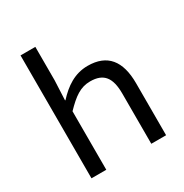

<svg xmlns="http://www.w3.org/2000/svg" viewBox="-188 -977 1076 1123"><g transform="rotate(-30 350.0 -415.0)"><path d="M107 -830V0H207V-395C271 -461 317 -495 383 -495C475 -495 511 -445 511 -339V0H611V-351C611 -502 548 -581 416 -581C327 -581 261 -534 204 -472H201L207 -604V-830Z"/></g></svg>

Font: Kawkab Mono Light
Style: Bold
Weight: 400
Monospace: yes
Designer: Abdullah Arif
Foundry: Abdullah Arif
Version: Version 1.000;PS 000.500;hotconv 1.0.88;makeotf.lib2.5.64775